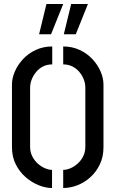

<svg xmlns="http://www.w3.org/2000/svg" viewBox="-20 -938 566 963"><path d="M300 -766 337 -918H421L360 -766ZM176 -766 213 -918H297L236 -766ZM297 5V-86Q314 -86 333 -94Q352 -102 369 -117Q386 -132 397 -153.5Q408 -175 408 -202V-498Q408 -519 400.5 -539Q393 -559 378.5 -576.5Q364 -594 343.5 -604.5Q323 -615 297 -615V-705Q342 -705 379.5 -687.5Q417 -670 443.5 -641.5Q470 -613 484.5 -579.5Q499 -546 499 -514V-200Q499 -151 480.5 -113Q462 -75 432.5 -48.5Q403 -22 367.5 -8.5Q332 5 297 5ZM241 5Q209 5 174 -9Q139 -23 108.5 -49.5Q78 -76 59 -114Q40 -152 40 -200V-514Q40 -546 54.5 -579.5Q69 -613 95.5 -641.5Q122 -670 159.5 -687.5Q197 -705 242 -705V-615Q216 -615 195.5 -604.5Q175 -594 160.5 -576Q146 -558 138.5 -538Q131 -518 131 -498V-202Q131 -175 142 -153.5Q153 -132 170 -117Q187 -102 206 -94Q225 -86 241 -86Z"/></svg>

Font: Stick No Bills Medium
Style: Regular
Weight: 500
Version: Version 2.000